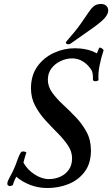

<svg xmlns="http://www.w3.org/2000/svg" viewBox="-20 -934 565 967"><path d="M343 -137Q343 -171 322 -202Q301 -233 270 -264Q239 -295 208.5 -328.5Q178 -362 157 -401.5Q136 -441 136 -489Q136 -554 168 -599Q200 -644 251 -667.5Q302 -691 357 -691Q386 -691 414.5 -685Q443 -679 468 -665L477 -687Q480 -696 486 -694Q492 -692 497 -687Q502 -682 502 -682Q489 -642 481.5 -604.5Q474 -567 476 -532Q476 -528 469 -526Q462 -524 455 -525.5Q448 -527 448 -534Q448 -534 448 -548Q448 -562 443 -577Q427 -605 401 -622.5Q375 -640 343 -640Q315 -640 286.5 -627Q258 -614 239.5 -590Q221 -566 221 -532Q221 -498 243 -467.5Q265 -437 297.5 -407Q330 -377 362 -343.5Q394 -310 416 -269.5Q438 -229 438 -176Q438 -111 406.5 -69Q375 -27 325 -7Q275 13 219 13Q173 13 132.5 -2.5Q92 -18 62 -44Q52 -25 48.5 -14Q45 -3 45 -3Q43 0 36 2Q34 3 31 3Q26 3 21.5 0.5Q17 -2 17 -9Q17 -19 24.5 -32.5Q32 -46 44.5 -71Q57 -96 71 -137Q76 -151 83.5 -164Q91 -177 113 -167Q113 -167 110 -157.5Q107 -148 103.5 -136Q100 -124 98 -115Q117 -80 153.5 -56Q190 -32 227 -32Q256 -32 282.5 -43.5Q309 -55 326 -78.5Q343 -102 343 -137ZM335 -714Q331 -711 325 -711Q312 -711 312 -720Q312 -723 316 -727Q361 -778 386 -813.5Q411 -849 425.5 -871Q440 -893 453.5 -903.5Q467 -914 490 -914Q505 -914 515 -905Q525 -896 525 -882Q525 -864 509 -845Q493 -826 451.5 -796Q410 -766 335 -714Z"/></svg>

Font: Sedan
Style: Italic
Weight: 400
Italic angle: -13.8°
Designer: Sebastian Salazar
Foundry: Sebastian Salazar
Version: Version 1.100; ttfautohint (v1.8.4.7-5d5b)